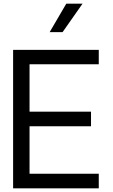

<svg xmlns="http://www.w3.org/2000/svg" viewBox="-20 -1020 612 1040"><path d="M319 -846H249L339 -1000H427ZM140 -672V-415H473V-336H140V-79H515V0H51V-750H515V-672Z"/></svg>

Font: Oakes Grotesk
Style: Regular
Weight: 400
Designer: Samuel Oakes
Foundry: Samuel Oakes
Version: Version 1.000;PS 001.000;hotconv 1.0.88;makeotf.lib2.5.64775